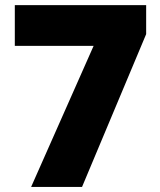

<svg xmlns="http://www.w3.org/2000/svg" viewBox="-20 -733 626 753"><path d="M102.1 0 347.2 -553.2H38.1V-712.9H553.2V-599.1L301.8 0Z"/></svg>

Font: TypoPRO Open Sans
Style: Regular
Weight: 800
Foundry: Ascender Corporation
Version: Version 1.10